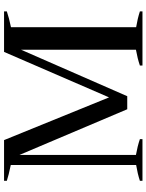

<svg xmlns="http://www.w3.org/2000/svg" viewBox="95 -836 740 971"><g transform="rotate(-90 465.5 -350.0)"><path d="M37 -13Q74 -25 117 -32V-666Q64 -677 37 -686V-700H243L459 -169L689 -700H894V-686Q862 -675 814 -665V-32Q857 -25 894 -13V0H620V-13Q655 -25 700 -33V-614L465 -77H399L168 -622V-33Q213 -25 248 -13V0H37Z"/></g></svg>

Font: Trirong Medium
Style: Regular
Weight: 500
Designer: Katatrad Team
Foundry: CadsonDemak
Version: Version 1.001